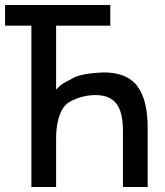

<svg xmlns="http://www.w3.org/2000/svg" viewBox="-38 -750 660 770"><path d="M187 0V-195.8Q187 -236.8 195.8 -270.8Q204.6 -304.7 220.7 -324.2Q227.1 -332 234.4 -337.2Q241.7 -342.3 253.9 -348.1Q298.8 -368.7 344.7 -368.7Q402.3 -368.7 428.7 -334.5Q455.1 -300.3 455.1 -225.6V0H554.2V-238.3Q554.2 -349.6 512.7 -404.3Q508.8 -411.1 500.5 -418.5Q480 -439 449 -449.2Q418 -459.5 379.4 -459.5Q372.6 -459.5 356 -458.5Q282.2 -453.6 252 -435.5Q248.5 -433.1 243.7 -430.7L238.8 -428.2Q235.8 -426.3 234.4 -425.8L228.5 -422.9Q214.8 -415.5 206.1 -408.7Q197.3 -401.9 187 -390.6V-647H404.3V-730H-17.6V-647H87.9V0Z"/></svg>

Font: Hack Dev
Style: Regular
Weight: 400
Designer: Christopher Simpkins
Foundry: Christopher Simpkins
Version: Version 2.0315